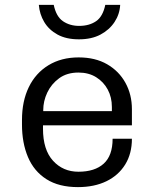

<svg xmlns="http://www.w3.org/2000/svg" viewBox="-20 -756 640 786"><path d="M299 10Q221 10 170 -22.5Q119 -55 94.5 -113Q70 -171 70 -246V-265Q70 -342 98 -399.5Q126 -457 178.5 -489Q231 -521 302 -521Q370 -521 418.5 -493Q467 -465 493.5 -417Q520 -369 520 -309V-243H156V-229Q156 -143 197 -98Q238 -53 301 -53Q368 -53 404.5 -86Q441 -119 441 -188H520Q520 -127 492.5 -82.5Q465 -38 415.5 -14Q366 10 299 10ZM157 -301H438V-318Q438 -358 421 -389.5Q404 -421 373.5 -440Q343 -459 301 -459Q254 -459 222 -435.5Q190 -412 173.5 -377Q157 -342 157 -305ZM303 -595Q251 -595 215.5 -614.5Q180 -634 161 -666Q142 -698 139 -736H200Q210 -688 238 -669Q266 -650 304 -650Q345 -650 373 -669Q401 -688 411 -736H472Q470 -698 449 -666Q428 -634 391.5 -614.5Q355 -595 303 -595Z"/></svg>

Font: Chivo Mono Light
Style: Regular
Weight: 300
Monospace: yes
Designer: Hector Gatti
Foundry: Omnibus-Type
Version: Version 1.008